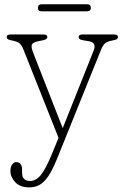

<svg xmlns="http://www.w3.org/2000/svg" viewBox="-20 -620 566 874"><path d="M212.5 90 246.5 7.5 86.5 -395Q77.5 -418 64.8 -425.5Q52 -433 28.5 -437Q10.5 -440.5 10.5 -451Q10.5 -463 27.5 -463H178.5Q195.5 -463 195.5 -451Q195.5 -441 176.5 -437L152.5 -432Q128.5 -427 124.8 -416.2Q121 -405.5 131 -380L265.5 -36.5L406 -389Q421 -426 386 -432L357 -437Q338 -440 338 -451Q338 -463 355 -463H500Q517 -463 517 -451Q517 -448 514.2 -444Q511.5 -440 500 -437.5Q472 -432.5 460.8 -424.8Q449.5 -417 440.5 -395L240 102Q219 154 199.5 182.5Q180 211 159.2 222Q138.5 233 113 233Q71.5 233 49.5 209.5Q27.5 186 27.5 158Q27.5 141 35 129.5Q42.5 118 53.5 118Q80.5 118 80.5 153V167Q80.5 187.5 91 195.8Q101.5 204 115.5 204Q143 204 164.8 178Q186.5 152 212.5 90ZM152.5 -584.5Q152.5 -600.5 169.5 -600.5H376.5Q393.5 -600.5 393.5 -584.5Q393.5 -568.5 376.5 -568.5H169.5Q152.5 -568.5 152.5 -584.5Z"/></svg>

Font: Fraunces 9pt SuperSoft Thin
Style: Regular
Weight: 100
Version: Version 1.000;[b76b70a41]